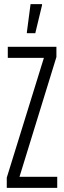

<svg xmlns="http://www.w3.org/2000/svg" viewBox="-20 -916 313 936"><path d="M13 0V-50L194 -634H18V-688H255V-638L75 -54H259V0ZM111 -754V-759L129 -896H185V-891L152 -754Z"/></svg>

Font: Saira UltraCondensed
Style: Regular
Weight: 400
Width: 1
Designer: Hector Gatti with collaboration of the Omnibus-Type team
Foundry: Omnibus-Type
Version: Version 1.101